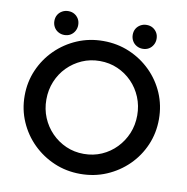

<svg xmlns="http://www.w3.org/2000/svg" viewBox="-84 -831 903 925"><g transform="rotate(10 368.0 -369.0)"><path d="M368.1 12.5Q300 12.5 240.6 -12.8Q181.2 -38.2 136.1 -82.6Q91 -127.1 65.3 -186.1Q39.6 -245.1 39.6 -312.5Q39.6 -379.9 65.3 -438.9Q91 -497.9 136.1 -542.4Q181.2 -586.8 240.6 -612.2Q300 -637.5 368.1 -637.5Q436.8 -637.5 496.2 -612.2Q555.6 -586.8 600.7 -542.4Q645.8 -497.9 671.2 -438.9Q696.5 -379.9 696.5 -312.5Q696.5 -245.1 671.2 -186.1Q645.8 -127.1 600.7 -82.6Q555.6 -38.2 496.2 -12.8Q436.8 12.5 368.1 12.5ZM368.1 -85.4Q415.3 -85.4 455.6 -103.1Q495.8 -120.8 526 -152.1Q556.2 -183.3 573.3 -224.3Q590.3 -265.3 590.3 -312.5Q590.3 -359.7 573.3 -401Q556.2 -442.4 526 -473.3Q495.8 -504.2 455.6 -521.9Q415.3 -539.6 368.1 -539.6Q321.5 -539.6 281.2 -521.9Q241 -504.2 210.4 -473.3Q179.9 -442.4 162.8 -401Q145.8 -359.7 145.8 -312.5Q145.8 -265.3 162.8 -224.3Q179.9 -183.3 210.4 -152.1Q241 -120.8 281.2 -103.1Q321.5 -85.4 368.1 -85.4ZM559.7 -633.3Q543.8 -633.3 530.2 -641Q516.7 -648.6 509 -662.2Q501.4 -675.7 501.4 -691.7Q501.4 -709 509 -721.9Q516.7 -734.7 530.2 -742.4Q543.8 -750 559.7 -750Q577.1 -750 589.9 -742.4Q602.8 -734.7 610.4 -721.9Q618.1 -709 618.1 -691.7Q618.1 -675.7 610.4 -662.2Q602.8 -648.6 589.9 -641Q577.1 -633.3 559.7 -633.3ZM176.4 -633.3Q160.4 -633.3 146.9 -641Q133.3 -648.6 125.7 -662.2Q118.1 -675.7 118.1 -691.7Q118.1 -709 125.7 -721.9Q133.3 -734.7 146.9 -742.4Q160.4 -750 176.4 -750Q193.8 -750 206.6 -742.4Q219.4 -734.7 227.1 -721.9Q234.7 -709 234.7 -691.7Q234.7 -675.7 227.1 -662.2Q219.4 -648.6 206.6 -641Q193.8 -633.3 176.4 -633.3Z"/></g></svg>

Font: Afacad Flux Medium
Style: Regular
Weight: 500
Designer: Kristian Moeller
Foundry: Dicotype
Version: Version 1.100